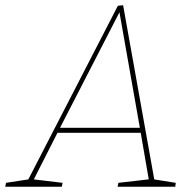

<svg xmlns="http://www.w3.org/2000/svg" viewBox="-55 -713 737 733"><path d="M535 -22 528 -29 616 -15 614 0H394L397 -15L519 -29L514 -22L481 -213L488 -206H158L168 -213L71 -22L67 -29L184 -15L181 0H-35L-32 -15L59 -29L50 -22L395 -691L415 -693ZM171 -219 167 -225H485L480 -219L400 -672H404Z"/></svg>

Font: Bitter Thin Thin
Style: Italic
Weight: 250
Italic angle: -9°
Version: Version 2.002